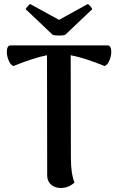

<svg xmlns="http://www.w3.org/2000/svg" viewBox="-20 -922 587 956"><path d="M305 -749Q296 -745 273.5 -745Q251 -745 242 -749L108 -876Q109 -880 117 -889.5Q125 -899 130 -902L274 -823L417 -902Q423 -899 431 -889.5Q439 -880 439 -876ZM515 -696Q531 -696 533.5 -673Q536 -650 526.5 -625Q517 -600 501 -593Q401 -634 332 -647L333 -135Q333 -57 351 -13Q321 14 283 14Q253 14 234 -3Q215 -20 215 -48L214 -647Q151 -635 46 -593Q31 -600 21.5 -625Q12 -650 14.5 -673Q17 -696 33 -696Z"/></svg>

Font: Arima Koshi Semi Bold
Style: Regular
Weight: 600
Designer: Joana Correia and Natanael Gama
Foundry: NDISCOVER
Version: Version 1.019;PS 001.019;hotconv 1.0.88;makeotf.lib2.5.64775